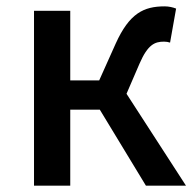

<svg xmlns="http://www.w3.org/2000/svg" viewBox="-20 -584 617 604"><path d="M378 -289 419 -384C445 -444 467 -453 496 -453C504 -453 508 -452 515 -450L534 -557C524 -561 511 -564 498 -564C432 -564 387 -542 344 -447L292 -331H201V-550H87V0H201V-239H294L439 0H565Z"/></svg>

Font: Noto Sans CJK KR Medium
Style: Regular
Weight: 500
Designer: Ryoko NISHIZUKA (kana & ideographs); Paul D. Hunt (Latin, Greek & Cyrillic); Wenlong ZHANG (bopomofo); Sandoll Communica
Foundry: Adobe Systems Incorporated
Version: Version 1.004;PS 1.004;hotconv 1.0.82;makeotf.lib2.5.63406